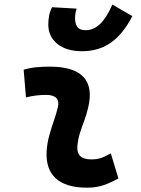

<svg xmlns="http://www.w3.org/2000/svg" viewBox="-20 -823 626 852"><path d="M471.7 -142.6 505.4 -31.2Q475.6 -14.2 442.4 -2.2Q409.2 9.8 366.2 9.8Q272.5 9.8 227.3 -31.7Q182.1 -73.2 187 -153.3Q189.5 -188 198.5 -221.2Q207.5 -254.4 218.5 -285.6Q229.5 -316.9 236.3 -345.2Q243.7 -373 230.5 -387.5Q217.3 -401.9 184.6 -401.9Q138.2 -401.9 95.2 -390.6L85 -513.7Q113.8 -522 142.6 -524.7Q171.4 -527.3 200.2 -527.3Q307.6 -527.3 350.3 -481.4Q393.1 -435.5 371.1 -345.2Q363.8 -313.5 353.3 -285.9Q342.8 -258.3 334.2 -231Q325.7 -203.6 323.2 -172.4Q319.3 -115.7 385.3 -115.7Q409.7 -115.7 428 -121.8Q446.3 -127.9 471.7 -142.6ZM344.7 -595.7Q273.9 -595.7 234.1 -628.7Q194.3 -661.6 194.3 -713.9Q194.3 -734.4 198 -753.7Q201.7 -772.9 210.9 -791L320.3 -784.7Q315.4 -771 314.2 -760.3Q313 -749.5 313 -741.7Q313 -719.2 323 -704.1Q333 -689 360.4 -689Q395 -689 424.1 -716.6Q453.1 -744.1 478.5 -802.7L567.4 -751.5Q525.9 -671.4 471.7 -633.5Q417.5 -595.7 344.7 -595.7Z"/></svg>

Font: Cascadia Code PL
Style: Italic
Weight: 400
Italic angle: -10°
Monospace: yes
Designer: Aaron Bell
Foundry: Saja Typeworks
Version: Version 2404.023